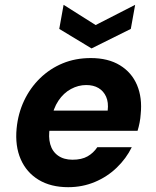

<svg xmlns="http://www.w3.org/2000/svg" viewBox="-20 -765 646 797"><path d="M263 12Q191 12 140.5 -18.5Q90 -49 66 -104Q42 -159 49 -232Q55 -294 80 -347Q105 -400 146 -440Q187 -480 240 -502Q293 -524 357 -524Q429 -524 478 -494Q527 -464 549 -411.5Q571 -359 564 -291Q563 -274 559.5 -256Q556 -238 551 -222H146L161 -306H427Q431 -340 420.5 -363.5Q410 -387 389 -399.5Q368 -412 338 -412Q305 -412 274.5 -395.5Q244 -379 222.5 -347Q201 -315 192 -266L187 -236Q180 -197 188.5 -166.5Q197 -136 221 -119Q245 -102 281 -102Q319 -102 343.5 -116Q368 -130 384 -154H527Q504 -107 464.5 -69Q425 -31 373.5 -9.5Q322 12 263 12ZM541 -745 523 -645 360 -564 226 -645 244 -745 377 -661Z"/></svg>

Font: DM Sans 12pt ExtraBold
Style: Italic
Weight: 800
Italic angle: -10°
Version: Version 4.004;gftools[0.9.30]